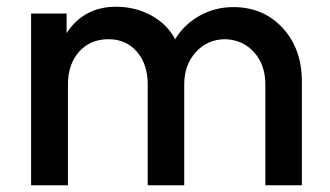

<svg xmlns="http://www.w3.org/2000/svg" viewBox="-20 -548 975 568"><path d="M72 0V-508H177V-450Q228 -528 323 -528Q381 -528 428 -502Q475 -476 498 -432Q525 -476 570.5 -501.5Q616 -527 670 -527Q759 -527 816 -465.5Q873 -404 873 -307V0H765V-298Q765 -356 732 -393Q699 -430 647 -432Q594 -432 559.5 -394Q525 -356 525 -298V0H417V-298Q417 -358 385 -395Q353 -432 301 -432Q247 -432 214 -395Q181 -358 181 -298V0Z"/></svg>

Font: Metropolitano Medium
Style: Regular
Weight: 500
Designer: Fonts by Alex Slobzheninov & Chris M. Simpson / Changes by Cristiano Sobral
Foundry: Fonts by Alex Slobzheninov & Chris M. Simpson / Changes by Cristiano Sobral
Version: Version 1.00;August 30, 2020;FontCreator 13.0.0.2681 64-bit